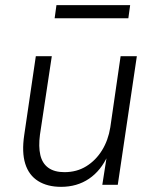

<svg xmlns="http://www.w3.org/2000/svg" viewBox="-20 -717 597 745"><path d="M217 8Q164 8 128 -14.5Q92 -37 78 -81.5Q64 -126 74 -193L119 -499H181L135 -194Q129 -148 136.5 -115.5Q144 -83 167.5 -66Q191 -49 230 -49Q278 -49 315 -72Q352 -95 376 -134Q400 -173 408 -223L448 -499H511L437 0H377L395 -115H399Q372 -55 325.5 -23.5Q279 8 217 8ZM192 -646 199 -697H485L478 -646Z"/></svg>

Font: Nunitoga
Style: Light Italic
Weight: 300
Italic angle: -9°
Designer: Vernon Adams
Foundry: Vernon Adams
Version: Version 1.0